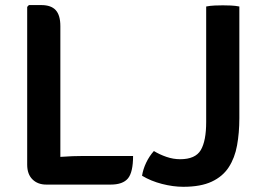

<svg xmlns="http://www.w3.org/2000/svg" viewBox="-20 -708 1013 738"><path d="M491.5 -108.5Q491.5 -46 471.8 -22.2Q452 1.5 405.5 1.5H158Q125 1.5 104.8 -18.5Q84.5 -38.5 84.5 -75V-681.5L91 -688.5H138.5Q176.5 -688.5 194.2 -669Q212 -649.5 212 -607.5V-105Q259 -108.5 302.5 -108.5ZM571.5 -127.5Q593.5 -114 619.8 -105Q646 -96 672.5 -96Q731 -96 751.8 -131.2Q772.5 -166.5 772.5 -239V-683Q787 -686 805.2 -686.8Q823.5 -687.5 836.5 -687.5Q850 -687.5 867.5 -686.8Q885 -686 900 -683V-254Q900 -197.5 891.2 -149.2Q882.5 -101 859.2 -65.2Q836 -29.5 793.8 -9.8Q751.5 10 684.5 10Q645.5 10 602.8 -1Q560 -12 526 -32.5Q530 -58 542 -83Q554 -108 571.5 -127.5Z"/></svg>

Font: Signika Negative SC SemiBold
Style: Regular
Weight: 600
Designer: Anna Giedryś
Foundry: Anna Giedryś
Version: Version 2.000; ttfautohint (v1.8.3) -l 8 -r 50 -G 200 -x 9 -